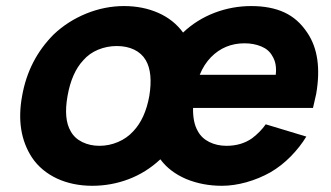

<svg xmlns="http://www.w3.org/2000/svg" viewBox="-20 -598 1093 634"><path d="M633.5 -164.5Q646 -141.5 671.2 -129Q696.5 -116.5 728 -116.5Q777 -116.5 812.5 -141.5Q840 -162.5 857.5 -187.5L991.5 -147Q970.5 -112.5 939.8 -81.2Q909 -50 873 -29Q835.5 -8 793.5 3.8Q751.5 15.5 712.5 15.5Q649 15.5 594.5 -7Q540 -30.5 509.5 -72Q463 -28.5 405.2 -6.5Q347.5 15.5 284.5 15.5Q253 15.5 223.5 9.5Q194 3.5 168.2 -8.5Q142.5 -20.5 121.5 -38Q100.5 -55.5 85.5 -78Q31 -161.5 53 -281Q74 -401 157.5 -484.5Q204 -528.5 265.5 -553.5Q326.5 -578 389.5 -578Q451 -578 502 -555.8Q553 -533.5 584.5 -490.5Q607 -512 633.5 -528.5Q660 -545 689 -556Q718 -567 748.2 -572.5Q778.5 -578 809.5 -578Q873.5 -578 919 -557Q964.5 -536 995 -489.5Q1046 -414 1024 -287.5L1013.5 -241.5H617.5Q616.5 -193 633.5 -164.5ZM677 -409.5Q653.5 -385.5 639.5 -351H890.5Q895 -388.5 879 -413.5Q867.5 -434.5 842.5 -444.8Q817.5 -455 787.5 -455Q722 -455 677 -409.5ZM420 -164.5Q459.5 -206 473 -281Q485.5 -357.5 461.5 -399Q448 -422 423.2 -434Q398.5 -446 365.5 -446Q333.5 -446 304.2 -434Q275 -422 255 -399Q216.5 -358 203 -281Q189.5 -205 213.5 -164.5Q226 -141.5 251.5 -129Q277 -116.5 308.5 -116.5Q340 -116.5 369.5 -129Q399 -141.5 420 -164.5Z"/></svg>

Font: Russisch Sans ExtraBold
Style: Italic
Weight: 800
Width: 4
Italic angle: -10°
Designer: Michael Sharanda (font) & Cristiano Sobral (main changes)
Foundry: Michael Sharanda
Version: Version 2.00;September 8, 2020;FontCreator 13.0.0.2681 64-bi